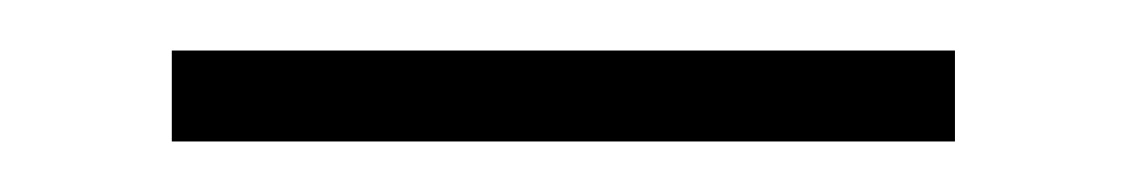

<svg xmlns="http://www.w3.org/2000/svg" viewBox="-20 -318 446 76"><path d="M48 -298H358V-262H48Z"/></svg>

Font: Ojuju ExtraLight
Style: Regular
Weight: 200
Designer: Chisaokwu Joboson, Mirko Velimirovic
Foundry: Udi Foundry
Version: Version 1.000